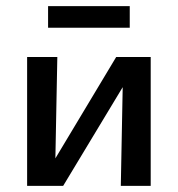

<svg xmlns="http://www.w3.org/2000/svg" viewBox="-20 -603 577 623"><path d="M372 0 380 -418H469V0ZM68 0V-418H166L158 0ZM132 0V-43L357 -418H410V-373L185 0ZM136 -513V-583H401V-513Z"/></svg>

Font: Ysabeau Office SemiBold
Style: Regular
Weight: 600
Designer: Christian Thalmann (Catharsis Fonts)
Version: Version 2.001;gftools[0.9.30]; featfreeze: tnum,lnum,ss02